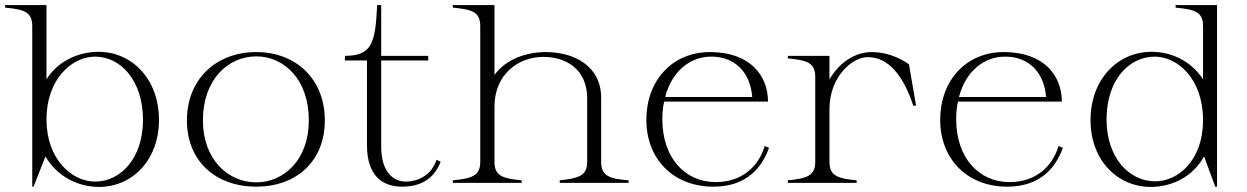

<svg xmlns="http://www.w3.org/2000/svg" viewBox="-37 -720 4910 756"><path d="M90 -618V15H95L142 -104C186 -28 267 16 353 16C483 16 589 -89 589 -248C589 -409 482 -516 351 -516C270 -516 190 -478 146 -408V-700H-17V-690C54 -683 90 -675 90 -618ZM337 -5C246 -5 146 -93 146 -250C146 -408 246 -497 337 -497C440 -497 526 -401 526 -248C526 -99 440 -5 337 -5Z M972 15C1128 15 1242 -83 1242 -246C1242 -409 1128 -515 972 -515C815 -515 699 -409 699 -246C699 -83 815 15 972 15ZM972 -2C861 -2 762 -92 762 -246C762 -407 861 -498 972 -498C1081 -498 1179 -408 1179 -246C1179 -91 1081 -2 972 -2Z M1321 -482H1408V-148C1408 -31 1466 15 1546 15C1614 15 1670 -11 1698 -83L1682 -91C1661 -27 1605 -5 1562 -5C1504 -5 1464 -52 1464 -142V-482H1649V-500H1464V-700H1448C1441 -548 1427 -501 1321 -500Z M1746 -10V0H2017V-10C1947 -17 1910 -25 1910 -82V-302C1911 -426 2002 -496 2103 -496C2192 -496 2275 -447 2275 -333V-82C2275 -26 2238 -18 2167 -10V0H2438V-10C2367 -16 2330 -25 2330 -82V-335C2330 -459 2225 -515 2112 -515C2038 -515 1957 -489 1910 -425V-700H1746V-690C1818 -683 1854 -675 1854 -618V-82C1854 -26 1817 -17 1746 -10Z M2772 15C2903 15 2963 -60 2991 -138L2974 -145C2950 -64 2884 -3 2781 -3C2660 -3 2571 -99 2571 -250C2571 -275 2573 -298 2578 -320H2987C2987 -423 2916 -514 2761 -515C2609 -516 2508 -402 2508 -248C2508 -95 2613 15 2772 15ZM2582 -338C2608 -439 2681 -498 2765 -497C2854 -497 2917 -438 2925 -338Z M3229 -82V-291C3229 -415 3316 -495 3380 -495C3460 -495 3519 -425 3559 -304H3570L3542 -467C3497 -498 3447 -515 3395 -515C3329 -515 3267 -473 3229 -407V-500H3065V-490C3137 -483 3173 -475 3173 -418V-82C3173 -26 3136 -17 3065 -10V0H3336V-10C3266 -17 3229 -25 3229 -82Z M3929 15C4060 15 4120 -60 4148 -138L4131 -145C4107 -64 4041 -3 3938 -3C3817 -3 3728 -99 3728 -250C3728 -275 3730 -298 3735 -320H4144C4144 -423 4073 -514 3918 -515C3766 -516 3665 -402 3665 -248C3665 -95 3770 15 3929 15ZM3739 -338C3765 -439 3838 -498 3922 -497C4011 -497 4074 -438 4082 -338Z M4494 16C4579 16 4660 -25 4704 -104L4748 15H4755V-700H4592V-690C4664 -683 4700 -675 4700 -618V-408C4653 -479 4577 -516 4497 -516C4365 -516 4257 -409 4257 -247C4257 -88 4364 16 4494 16ZM4512 -6C4408 -6 4320 -100 4320 -250C4320 -402 4406 -497 4510 -497C4600 -497 4700 -409 4700 -247C4700 -89 4602 -6 4512 -6Z"/></svg>

Font: Sprat Light
Style: Regular
Weight: 300
Designer: Ethan Nakache
Foundry: Collletttivo
Version: Version 2.000;Glyphs 3.2 (3217)